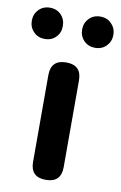

<svg xmlns="http://www.w3.org/2000/svg" viewBox="-132 -851 568 902"><g transform="rotate(10 152.5 -400.0)"><path d="M152 0Q79 0 79 -73V-487Q79 -560 152 -560Q225 -560 225 -487V-280V-73Q225 0 152 0ZM32 -651Q0 -651 -21 -672.5Q-42 -694 -42 -725.5Q-42 -757 -21 -778.5Q0 -800 32 -800Q65 -800 85.5 -778.5Q106 -757 106 -725Q106 -693 86 -673Q66 -651 32 -651ZM272 -651Q240 -651 219 -672.5Q198 -694 198 -725.5Q198 -757 219 -778.5Q240 -800 272 -800Q306 -800 326 -778Q347 -757 347 -725.5Q347 -694 326 -672.5Q305 -651 272 -651Z"/></g></svg>

Font: GenSenRounded TW B
Style: Regular
Weight: 700
Version: Version 1.501;PS 1;hotconv 16.6.51;makeotf.lib2.5.65220